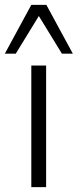

<svg xmlns="http://www.w3.org/2000/svg" viewBox="-46 -771 320 791"><path d="M83 0H144V-501H83ZM-26 -550H19L114 -705L209 -550H254L145 -751H83Z"/></svg>

Font: Poppy and Pepper Light
Style: Regular
Weight: 300
Designer: Thy Ha
Foundry: Thy Ha
Version: Version 0.001;Glyphs 3.2 (3227)